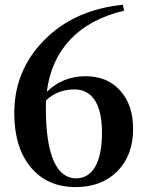

<svg xmlns="http://www.w3.org/2000/svg" viewBox="-20 -759 610 795"><path d="M293 15.6Q175.8 15.6 107.4 -66.4Q39.1 -148.4 39.1 -291Q39.1 -465.8 161.1 -590.8Q286.1 -718.8 488.3 -739.3L494.1 -714.8Q352.5 -681.6 270.5 -594.7Q190.4 -509.8 173.8 -378.9Q240.2 -443.4 334 -443.4Q425.8 -443.4 478.5 -382.8Q531.2 -324.2 531.2 -225.6Q531.2 -116.2 466.3 -50.3Q401.4 15.6 293 15.6ZM294.9 -20.5Q343.8 -20.5 372.1 -65.4Q402.3 -114.3 402.3 -209Q402.3 -297.9 373 -343.3Q343.8 -388.7 288.1 -388.7Q218.8 -388.7 170.9 -343.8Q169.9 -332 169.9 -309.6Q169.9 -165 203.1 -90.8Q235.4 -20.5 294.9 -20.5Z"/></svg>

Font: Bpmf GenYo Min B
Style: B
Weight: 700
Foundry: But Ko
Version: Version 1.320